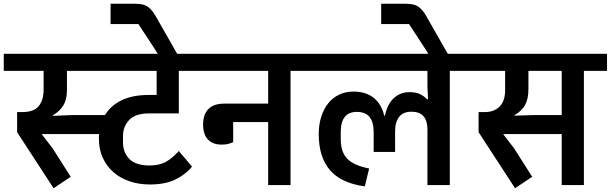

<svg xmlns="http://www.w3.org/2000/svg" viewBox="-40 -984 3248 1021"><path d="M51 -281V-388H79Q140 -388 166 -420Q192 -452 192 -509V-607H-20V-698H1016V-607H911V-381H753Q681 -381 647.5 -346.5Q614 -312 614 -259V-229Q614 -172 648.5 -138Q683 -104 755 -104Q807 -104 841.5 -123Q876 -142 911 -181L981 -98Q946 -55 892 -29Q838 -3 757 -3Q698 -3 648.5 -20Q599 -37 563 -68.5Q527 -100 506.5 -145Q486 -190 486 -245Q486 -249 486 -258Q486 -267 487 -271H183V-269L240 -195L336 -44L245 17ZM793 -479V-607H316V-504Q316 -456 297.5 -424.5Q279 -393 241 -371V-368L343 -372H518Q550 -424 608 -451.5Q666 -479 750 -479Z M776 -734 696 -856H548V-964H681Q723 -964 745.5 -948.5Q768 -933 788 -898L910 -684V-660H823Z M1139 -215Q1091 -215 1065.5 -242.5Q1040 -270 1040 -321Q1040 -375 1068 -404Q1096 -433 1153 -433H1386V-607H976V-698H1627V-607H1505V0H1386V-335H1200V-228Q1189 -223 1174.5 -219Q1160 -215 1139 -215Z M2233 -295Q2233 -390 2148 -390Q2104 -390 2082.5 -362.5Q2061 -335 2061 -284V-176H1947V-282Q1947 -389 1858 -389Q1772 -389 1772 -282V-243Q1772 -176 1806.5 -140Q1841 -104 1923 -88L1900 7Q1774 -10 1714.5 -79.5Q1655 -149 1655 -271Q1655 -322 1668.5 -364Q1682 -406 1706 -435.5Q1730 -465 1764 -481Q1798 -497 1839 -497Q1906 -497 1947.5 -463.5Q1989 -430 2003 -369H2007Q2020 -431 2054.5 -462.5Q2089 -494 2137 -494Q2171 -494 2192.5 -484Q2214 -474 2231 -456H2236L2233 -523V-607H1587V-698H2474V-607H2352V0H2233Z M2215 -734 2135 -856H1987V-964H2120Q2162 -964 2184.5 -948.5Q2207 -933 2227 -898L2349 -684V-660H2262Z M2505 -281V-388H2537Q2588 -388 2617 -417.5Q2646 -447 2646 -504V-607H2434V-698H3188V-607H3065V0H2947V-271H2637V-269L2694 -195L2790 -44L2699 17ZM2695 -369 2797 -372H2947V-607H2770V-511Q2770 -458 2752.5 -426Q2735 -394 2695 -371Z"/></svg>

Font: IBM Plex Sans Devanagari SemiBold
Style: Regular
Weight: 600
Designer: Mike Abbink, Paul van der Laan, Pieter van Rosmalen, Erin McLaughlin
Foundry: Bold Monday
Version: Version 1.1